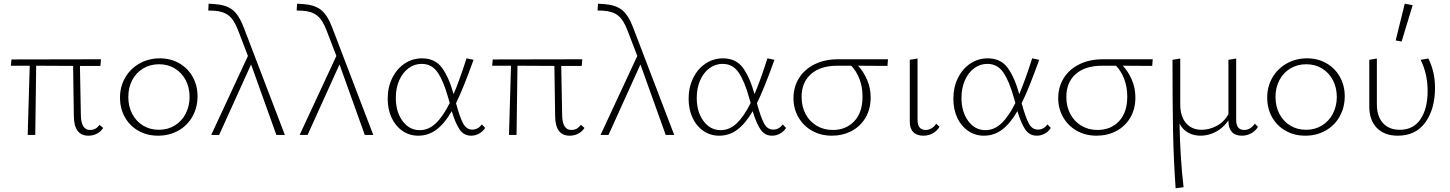

<svg xmlns="http://www.w3.org/2000/svg" viewBox="-20 -731 7856 1040"><path d="M539 -38Q526 -18 505 -7Q484 4 459 4Q381 4 380 -102L376 -374L176 -375L171 0H130L141 -375H39L42 -409L527 -410L524 -374H413L418 -108Q419 -27 468 -27Q500 -27 519 -55Z M630 -202Q630 -262 658 -310.5Q686 -359 735.5 -387Q785 -415 846 -415Q904 -415 950.5 -388.5Q997 -362 1023.5 -315Q1050 -268 1050 -210Q1050 -149 1022.5 -100Q995 -51 946 -23.5Q897 4 836 4Q777 4 730 -22.5Q683 -49 656.5 -96Q630 -143 630 -202ZM1007 -206Q1007 -257 985.5 -297.5Q964 -338 926.5 -360.5Q889 -383 842 -383Q793 -383 755 -360Q717 -337 696 -296.5Q675 -256 675 -206Q675 -154 696.5 -113.5Q718 -73 755.5 -50.5Q793 -28 841 -28Q889 -28 927 -51.5Q965 -75 986 -116Q1007 -157 1007 -206Z M1477 0 1340 -382 1167 0H1124L1323 -428L1270 -566Q1248 -624 1218.5 -647Q1189 -670 1139 -673L1108 -674L1110 -711L1142 -709Q1204 -705 1239 -678Q1274 -651 1300 -583L1523 0Z M1956 0 1819 -382 1646 0H1603L1802 -428L1749 -566Q1727 -624 1697.5 -647Q1668 -670 1618 -673L1587 -674L1589 -711L1621 -709Q1683 -705 1718 -678Q1753 -651 1779 -583L2002 0Z M2608 -38Q2596 -19 2575.5 -7.5Q2555 4 2532 4Q2492 4 2469 -30.5Q2446 -65 2427 -129Q2389 -63 2345 -29.5Q2301 4 2245 4Q2198 4 2160 -22Q2122 -48 2101 -93.5Q2080 -139 2080 -196Q2080 -258 2104.5 -308Q2129 -358 2171.5 -386.5Q2214 -415 2266 -415Q2336 -415 2373.5 -364.5Q2411 -314 2437 -221Q2469 -296 2507 -415L2545 -407Q2488 -248 2450 -172Q2470 -98 2488 -63.5Q2506 -29 2538 -29Q2569 -29 2590 -57ZM2416 -173 2408 -201Q2383 -291 2351 -338Q2319 -385 2264 -385Q2225 -385 2193 -361.5Q2161 -338 2142.5 -296Q2124 -254 2124 -201Q2124 -125 2160.5 -75.5Q2197 -26 2254 -26Q2301 -26 2340 -62.5Q2379 -99 2416 -173Z M3146 -38Q3133 -18 3112 -7Q3091 4 3066 4Q2988 4 2987 -102L2983 -374L2783 -375L2778 0H2737L2748 -375H2646L2649 -409L3134 -410L3131 -374H3020L3025 -108Q3026 -27 3075 -27Q3107 -27 3126 -55Z M3586 0 3449 -382 3276 0H3233L3432 -428L3379 -566Q3357 -624 3327.5 -647Q3298 -670 3248 -673L3217 -674L3219 -711L3251 -709Q3313 -705 3348 -678Q3383 -651 3409 -583L3632 0Z M4238 -38Q4226 -19 4205.5 -7.5Q4185 4 4162 4Q4122 4 4099 -30.5Q4076 -65 4057 -129Q4019 -63 3975 -29.5Q3931 4 3875 4Q3828 4 3790 -22Q3752 -48 3731 -93.5Q3710 -139 3710 -196Q3710 -258 3734.5 -308Q3759 -358 3801.5 -386.5Q3844 -415 3896 -415Q3966 -415 4003.5 -364.5Q4041 -314 4067 -221Q4099 -296 4137 -415L4175 -407Q4118 -248 4080 -172Q4100 -98 4118 -63.5Q4136 -29 4168 -29Q4199 -29 4220 -57ZM4046 -173 4038 -201Q4013 -291 3981 -338Q3949 -385 3894 -385Q3855 -385 3823 -361.5Q3791 -338 3772.5 -296Q3754 -254 3754 -201Q3754 -125 3790.5 -75.5Q3827 -26 3884 -26Q3931 -26 3970 -62.5Q4009 -99 4046 -173Z M4787 -374Q4734 -375 4628 -375Q4657 -344 4676.5 -299.5Q4696 -255 4696 -203Q4696 -140 4668 -93Q4640 -46 4592 -21Q4544 4 4486 4Q4426 4 4379 -22.5Q4332 -49 4305 -95.5Q4278 -142 4278 -199Q4278 -260 4308 -308Q4338 -356 4393 -383Q4448 -410 4519 -410H4790ZM4591 -375H4516Q4424 -375 4373 -330Q4322 -285 4322 -206Q4322 -154 4343.5 -113.5Q4365 -73 4403.5 -50Q4442 -27 4491 -27Q4562 -27 4607 -74Q4652 -121 4652 -208Q4652 -260 4635.5 -303Q4619 -346 4591 -375Z M4908 -76V-407L4950 -414V-82Q4950 -27 4994 -27Q5010 -27 5025 -35.5Q5040 -44 5051 -61L5069 -44Q5055 -21 5032 -8.5Q5009 4 4981 4Q4945 4 4926 -16.5Q4907 -37 4908 -76Z M5672 -38Q5660 -19 5639.5 -7.5Q5619 4 5596 4Q5556 4 5533 -30.5Q5510 -65 5491 -129Q5453 -63 5409 -29.5Q5365 4 5309 4Q5262 4 5224 -22Q5186 -48 5165 -93.5Q5144 -139 5144 -196Q5144 -258 5168.5 -308Q5193 -358 5235.5 -386.5Q5278 -415 5330 -415Q5400 -415 5437.5 -364.5Q5475 -314 5501 -221Q5533 -296 5571 -415L5609 -407Q5552 -248 5514 -172Q5534 -98 5552 -63.5Q5570 -29 5602 -29Q5633 -29 5654 -57ZM5480 -173 5472 -201Q5447 -291 5415 -338Q5383 -385 5328 -385Q5289 -385 5257 -361.5Q5225 -338 5206.5 -296Q5188 -254 5188 -201Q5188 -125 5224.5 -75.5Q5261 -26 5318 -26Q5365 -26 5404 -62.5Q5443 -99 5480 -173Z M6221 -374Q6168 -375 6062 -375Q6091 -344 6110.5 -299.5Q6130 -255 6130 -203Q6130 -140 6102 -93Q6074 -46 6026 -21Q5978 4 5920 4Q5860 4 5813 -22.5Q5766 -49 5739 -95.5Q5712 -142 5712 -199Q5712 -260 5742 -308Q5772 -356 5827 -383Q5882 -410 5953 -410H6224ZM6025 -375H5950Q5858 -375 5807 -330Q5756 -285 5756 -206Q5756 -154 5777.5 -113.5Q5799 -73 5837.5 -50Q5876 -27 5925 -27Q5996 -27 6041 -74Q6086 -121 6086 -208Q6086 -260 6069.5 -303Q6053 -346 6025 -375Z M6794 -44Q6781 -22 6757.5 -9Q6734 4 6707 4Q6671 4 6652.5 -16.5Q6634 -37 6634 -76V-79Q6606 -38 6566 -17Q6526 4 6483 4Q6445 4 6415.5 -12.5Q6386 -29 6369 -62Q6373 131 6391 283L6348 289Q6337 134 6334 -20.5Q6331 -175 6331 -407L6373 -414V-166Q6373 -101 6404 -64.5Q6435 -28 6489 -28Q6530 -28 6570 -49Q6610 -70 6634 -112V-407L6676 -414V-82Q6676 -27 6719 -27Q6753 -27 6777 -61Z M6844 -202Q6844 -262 6872 -310.5Q6900 -359 6949.5 -387Q6999 -415 7060 -415Q7118 -415 7164.5 -388.5Q7211 -362 7237.5 -315Q7264 -268 7264 -210Q7264 -149 7236.5 -100Q7209 -51 7160 -23.5Q7111 4 7050 4Q6991 4 6944 -22.5Q6897 -49 6870.5 -96Q6844 -143 6844 -202ZM7221 -206Q7221 -257 7199.5 -297.5Q7178 -338 7140.5 -360.5Q7103 -383 7056 -383Q7007 -383 6969 -360Q6931 -337 6910 -296.5Q6889 -256 6889 -206Q6889 -154 6910.5 -113.5Q6932 -73 6969.5 -50.5Q7007 -28 7055 -28Q7103 -28 7141 -51.5Q7179 -75 7200 -116Q7221 -157 7221 -206Z M7397 -154V-407L7438 -414V-166Q7438 -101 7471 -64.5Q7504 -28 7562 -28Q7636 -28 7674.5 -85.5Q7713 -143 7713 -238Q7713 -331 7675 -407L7717 -414Q7753 -342 7753 -256Q7753 -141 7701 -68.5Q7649 4 7551 4Q7479 4 7438 -38Q7397 -80 7397 -154ZM7540 -512 7589 -711 7632 -703 7572 -506Z"/></svg>

Font: Ysabeau Light
Style: Regular
Weight: 300
Designer: Christian Thalmann (Catharsis Fonts)
Version: Version 0.003